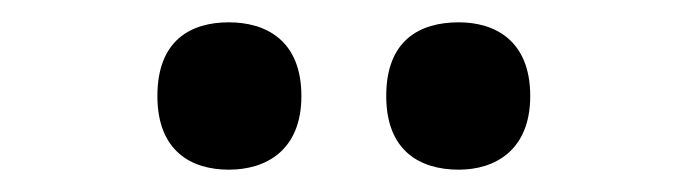

<svg xmlns="http://www.w3.org/2000/svg" viewBox="-20 -774 617 172"><path d="M391 -622C423 -622 455 -639 455 -688C455 -738 423 -754 391 -754C356 -754 326 -738 326 -688C326 -639 356 -622 391 -622ZM185 -622C218 -622 250 -639 250 -688C250 -738 218 -754 185 -754C151 -754 121 -738 121 -688C121 -639 151 -622 185 -622Z"/></svg>

Font: Noto Serif Georgian Bold
Style: Regular
Weight: 700
Designer: Monotype Design Team, Akaki Razmadze
Foundry: Google LLC
Version: Version 2.003